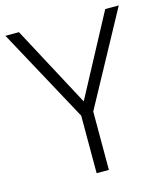

<svg xmlns="http://www.w3.org/2000/svg" viewBox="-108 -796 752 877"><g transform="rotate(-15 268.0 -357.0)"><path d="M268 -332 472 -714H536L298 -276V0H240V-272L0 -714H64Z"/></g></svg>

Font: Noto Sans Tamil Light
Style: Regular
Weight: 300
Designer: Jelle Bosma - Monotype Design Team
Foundry: Monotype Imaging Inc.
Version: Version 2.004; ttfautohint (v1.8.4.7-5d5b)